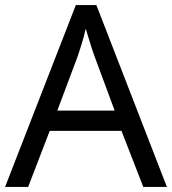

<svg xmlns="http://www.w3.org/2000/svg" viewBox="-20 -737 679 757"><path d="M545 0 459 -221H176L91 0H0L279 -717H360L638 0ZM352 -517Q349 -525 342 -546Q335 -567 328.5 -589.5Q322 -612 318 -624Q311 -593 302 -563.5Q293 -534 287 -517L206 -301H432Z"/></svg>

Font: Noto Sans Phoenician
Style: Regular
Weight: 400
Designer: Monotype Design Team
Foundry: Monotype Imaging Inc.
Version: Version 2.001; ttfautohint (v1.8.4.7-5d5b)